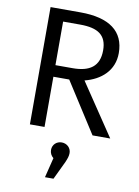

<svg xmlns="http://www.w3.org/2000/svg" viewBox="-103 -757 807 1111"><g transform="rotate(10 300.0 -201.5)"><path d="M537 -495C537 -623 448 -689 278 -689H102V0H188V-295H281L470 0H574L369 -305C464 -329 537 -392 537 -495ZM445 -495C445 -400 388 -363 289 -363H188V-619H288C394 -619 445 -584 445 -495ZM302 71C272 71 248 93 248 124C248 142 256 158 270 169L241 286H291L342 179C352 156 357 141 357 124C357 94 333 71 302 71Z"/></g></svg>

Font: FiraMono Nerd Font
Style: Regular
Weight: 400
Designer: Carrois Corporate & Edenspiekermann AG
Foundry: Carrois Corporate GbR & Edenspiekermann AG
Version: Version 003.206;Nerd Fonts 3.3.0